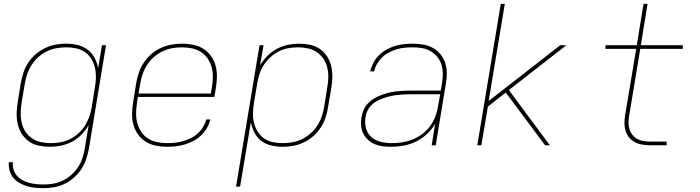

<svg xmlns="http://www.w3.org/2000/svg" viewBox="-20 -755 3640 998"><path d="M207 223Q185 223 162.5 221Q140 219 119.5 212.5Q99 206 80.5 195.5Q62 185 49 169Q36 153 30 131.5Q24 110 26 88H47Q45 108 50.5 126Q56 144 68 158Q80 172 96 181Q112 190 130.5 195Q149 200 168.5 202Q188 204 207 204Q232 204 257.5 199.5Q283 195 307 183.5Q331 172 351.5 153.5Q372 135 386.5 112.5Q401 90 409 65Q417 40 421 15L441 -105Q426 -79 404 -56Q382 -33 354.5 -18.5Q327 -4 297.5 2Q268 8 239 8Q210 8 181.5 2Q153 -4 131 -19.5Q109 -35 94 -58Q79 -81 72.5 -108.5Q66 -136 66.5 -165Q67 -194 72 -223L88 -323Q93 -351 102 -378Q111 -405 127 -429.5Q143 -454 166 -473.5Q189 -493 215 -505.5Q241 -518 269 -523Q297 -528 324 -528Q355 -528 384 -521Q413 -514 435.5 -497Q458 -480 471.5 -454.5Q485 -429 490 -400L510 -520H531L442 18Q437 46 428 72.5Q419 99 403 123.5Q387 148 364.5 168Q342 188 316 200.5Q290 213 262.5 218Q235 223 207 223ZM245 -11Q269 -11 294.5 -15.5Q320 -20 344 -32Q368 -44 388 -62Q408 -80 422 -102.5Q436 -125 444.5 -149.5Q453 -174 457 -199L473 -299Q478 -325 478.5 -351.5Q479 -378 473.5 -402.5Q468 -427 455 -448.5Q442 -470 422 -484Q402 -498 376.5 -503.5Q351 -509 325 -509Q300 -509 274 -504.5Q248 -500 224 -488.5Q200 -477 179.5 -458.5Q159 -440 144.5 -417.5Q130 -395 121.5 -370Q113 -345 109 -320L92 -220Q88 -194 87.5 -167.5Q87 -141 93 -116Q99 -91 112.5 -70.5Q126 -50 146.5 -36Q167 -22 192.5 -16.5Q218 -11 245 -11Z M848 8Q818 8 789.5 2Q761 -4 737.5 -18.5Q714 -33 697.5 -56Q681 -79 673.5 -106.5Q666 -134 666.5 -163.5Q667 -193 672 -223L688 -323Q693 -351 702 -378Q711 -405 727.5 -429.5Q744 -454 767 -474Q790 -494 816.5 -506Q843 -518 871 -523Q899 -528 927 -528Q956 -528 985 -522Q1014 -516 1037.5 -501Q1061 -486 1077 -463.5Q1093 -441 1100.5 -413.5Q1108 -386 1107.5 -356.5Q1107 -327 1102 -297L1094 -251H697L692 -220Q688 -193 687.5 -166.5Q687 -140 693.5 -115.5Q700 -91 714 -70Q728 -49 749 -35.5Q770 -22 795.5 -16.5Q821 -11 848 -11Q869 -11 889.5 -13Q910 -15 930.5 -21Q951 -27 971 -36.5Q991 -46 1007.5 -61Q1024 -76 1035.5 -95Q1047 -114 1052 -134H1073Q1068 -111 1055.5 -89.5Q1043 -68 1025 -51Q1007 -34 985 -22.5Q963 -11 940 -4Q917 3 894 5.5Q871 8 848 8ZM700 -269H1076L1081 -300Q1086 -327 1086.5 -353.5Q1087 -380 1080.5 -404.5Q1074 -429 1060 -450Q1046 -471 1025 -484.5Q1004 -498 978.5 -503.5Q953 -509 926 -509Q901 -509 875.5 -504.5Q850 -500 825.5 -488.5Q801 -477 780 -458.5Q759 -440 744.5 -417.5Q730 -395 721.5 -370Q713 -345 709 -320Z M1207 215 1329 -520H1350L1332 -415Q1347 -441 1369.5 -464Q1392 -487 1419.5 -501.5Q1447 -516 1476.5 -522Q1506 -528 1535 -528Q1564 -528 1592 -522Q1620 -516 1642.5 -500.5Q1665 -485 1680 -462Q1695 -439 1701.5 -411.5Q1708 -384 1707.5 -355Q1707 -326 1702 -297L1685 -197Q1681 -169 1671.5 -142Q1662 -115 1646 -90.5Q1630 -66 1607.5 -46.5Q1585 -27 1558.5 -14.5Q1532 -2 1504 3Q1476 8 1449 8Q1419 8 1389.5 1Q1360 -6 1338 -23Q1316 -40 1302.5 -65.5Q1289 -91 1284 -120L1228 215ZM1449 -11Q1474 -11 1499.5 -15.5Q1525 -20 1549 -31.5Q1573 -43 1594 -61.5Q1615 -80 1629.5 -102.5Q1644 -125 1652.5 -150Q1661 -175 1665 -200L1681 -300Q1686 -326 1686.5 -352.5Q1687 -379 1681 -404Q1675 -429 1661 -449.5Q1647 -470 1626.5 -484Q1606 -498 1580.5 -503.5Q1555 -509 1529 -509Q1504 -509 1478.5 -504.5Q1453 -500 1429.5 -488Q1406 -476 1386 -458Q1366 -440 1351.5 -417.5Q1337 -395 1329 -370.5Q1321 -346 1317 -321L1300 -221Q1296 -195 1295 -168.5Q1294 -142 1300 -117.5Q1306 -93 1319 -71.5Q1332 -50 1352 -36Q1372 -22 1397 -16.5Q1422 -11 1449 -11Z M2012 8Q1990 8 1968 5Q1946 2 1927 -6Q1908 -14 1892.5 -28.5Q1877 -43 1868 -61.5Q1859 -80 1857 -102Q1855 -124 1859 -147Q1862 -165 1870 -183.5Q1878 -202 1892 -217Q1906 -232 1923.5 -242.5Q1941 -253 1959.5 -260Q1978 -267 1997 -272Q2016 -277 2035 -279.5Q2054 -282 2073 -283Q2092 -284 2111 -284H2271L2278 -326Q2282 -350 2281.5 -374.5Q2281 -399 2274 -421Q2267 -443 2252 -460.5Q2237 -478 2217 -489.5Q2197 -501 2173.5 -505Q2150 -509 2125 -509Q2105 -509 2084 -507Q2063 -505 2042.5 -499Q2022 -493 2002.5 -483Q1983 -473 1967 -457.5Q1951 -442 1940 -423Q1929 -404 1925 -384H1904Q1909 -406 1920.5 -428Q1932 -450 1949.5 -467.5Q1967 -485 1988.5 -497Q2010 -509 2033 -516Q2056 -523 2079 -525.5Q2102 -528 2125 -528Q2153 -528 2179.5 -523.5Q2206 -519 2229 -506.5Q2252 -494 2268.5 -474Q2285 -454 2293.5 -429.5Q2302 -405 2302.5 -377.5Q2303 -350 2298 -323L2245 0H2224L2242 -113Q2226 -83 2199.5 -58.5Q2173 -34 2142 -19Q2111 -4 2078 2Q2045 8 2012 8ZM2018 -11Q2045 -11 2072.5 -15.5Q2100 -20 2126 -30.5Q2152 -41 2175.5 -59Q2199 -77 2216 -100Q2233 -123 2243 -149.5Q2253 -176 2257 -203L2268 -265H2111Q2094 -265 2077 -264Q2060 -263 2042.5 -261Q2025 -259 2008 -255Q1991 -251 1974 -245Q1957 -239 1940.5 -230.5Q1924 -222 1911 -209Q1898 -196 1890 -179.5Q1882 -163 1880 -146Q1875 -116 1882.5 -88Q1890 -60 1911 -42Q1932 -24 1960.5 -17.5Q1989 -11 2018 -11Z M2461 0 2583 -735H2604L2520 -230L2892 -520H2924L2625 -287L2838 0H2813L2744 -93L2609 -274L2516 -201L2482 0Z M3358 0Q3338 0 3317.5 -3.5Q3297 -7 3280 -16Q3263 -25 3250.5 -40Q3238 -55 3232 -74Q3226 -93 3226 -113.5Q3226 -134 3229 -155L3287 -501H3127V-520H3290L3325 -735H3346L3311 -520H3529V-501H3308L3250 -152Q3247 -134 3247 -116.5Q3247 -99 3252 -83Q3257 -67 3267.5 -54Q3278 -41 3292.5 -33Q3307 -25 3324 -22Q3341 -19 3358 -19H3445V0Z"/></svg>

Font: Iosevka SS04 Th Ex Obl
Style: Regular
Weight: 100
Width: 7
Italic angle: -9°
Monospace: yes
Designer: Belleve Invis
Foundry: Belleve Invis
Version: Version 19.0.0; ttfautohint (v1.8.4)